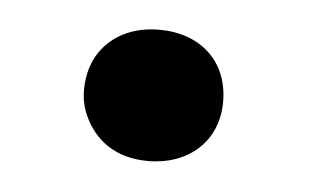

<svg xmlns="http://www.w3.org/2000/svg" viewBox="-28 -450 356 220"><g transform="rotate(5 150.5 -340.5)"><path d="M228 -340C228 -387 195 -416 148 -416C101 -416 68 -386 68 -340C68 -329 70 -320 74 -311C86 -284 110 -265 148 -265C194 -265 228 -294 228 -340Z"/></g></svg>

Font: Asimov Print
Style: A
Weight: 500
Designer: Google
Version: Version 2.000980: 2014